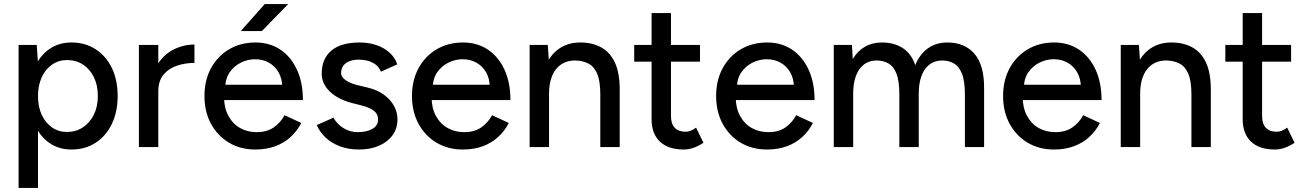

<svg xmlns="http://www.w3.org/2000/svg" viewBox="-20 -720 6386 940"><path d="M71 200V-500H160L166 -408V200ZM330 12Q267 12 220.5 -21Q174 -54 149 -113Q124 -172 124 -250Q124 -329 149 -387.5Q174 -446 220.5 -479Q267 -512 330 -512Q397 -512 448 -479Q499 -446 527.5 -387.5Q556 -329 556 -250Q556 -172 527.5 -113Q499 -54 448 -21Q397 12 330 12ZM307 -74Q352 -74 386 -96.5Q420 -119 439.5 -158.5Q459 -198 459 -250Q459 -302 440 -341.5Q421 -381 387 -403.5Q353 -426 308 -426Q267 -426 234.5 -403.5Q202 -381 184 -341Q166 -301 166 -250Q166 -198 184 -158.5Q202 -119 234 -96.5Q266 -74 307 -74Z M718 -269Q718 -350 749 -401Q780 -452 829 -477Q878 -502 932 -502V-412Q887 -412 846.5 -398.5Q806 -385 780.5 -354.5Q755 -324 755 -272ZM660 0V-500H755V0Z M1230 12Q1157 12 1101 -21.5Q1045 -55 1013 -114Q981 -173 981 -250Q981 -327 1013 -386Q1045 -445 1101.5 -478.5Q1158 -512 1231 -512Q1300 -512 1352 -477.5Q1404 -443 1433.5 -379.5Q1463 -316 1463 -230H1059L1077 -245Q1077 -192 1098 -153Q1119 -114 1155 -93.5Q1191 -73 1237 -73Q1287 -73 1320.5 -96.5Q1354 -120 1373 -156L1455 -118Q1435 -79 1403 -49.5Q1371 -20 1327.5 -4Q1284 12 1230 12ZM1083 -290 1064 -305H1380L1362 -290Q1362 -334 1344 -365.5Q1326 -397 1296 -413.5Q1266 -430 1229 -430Q1193 -430 1159.5 -413.5Q1126 -397 1104.5 -366Q1083 -335 1083 -290ZM1159 -568 1276 -700H1391L1262 -568Z M1738 12Q1685 12 1643.5 -4Q1602 -20 1573.5 -47Q1545 -74 1531 -108L1613 -144Q1629 -113 1661 -93Q1693 -73 1732 -73Q1775 -73 1803 -89Q1831 -105 1831 -134Q1831 -162 1810 -178Q1789 -194 1749 -204L1702 -216Q1632 -235 1593.5 -273Q1555 -311 1555 -359Q1555 -432 1602 -472Q1649 -512 1741 -512Q1786 -512 1823.5 -499Q1861 -486 1887.5 -462Q1914 -438 1925 -405L1845 -369Q1833 -399 1804 -413.5Q1775 -428 1736 -428Q1696 -428 1673 -410.5Q1650 -393 1650 -362Q1650 -345 1669.5 -329.5Q1689 -314 1727 -304L1781 -291Q1830 -279 1862 -254.5Q1894 -230 1910 -199.5Q1926 -169 1926 -136Q1926 -91 1901.5 -57.5Q1877 -24 1834.5 -6Q1792 12 1738 12Z M2246 12Q2173 12 2117 -21.5Q2061 -55 2029 -114Q1997 -173 1997 -250Q1997 -327 2029 -386Q2061 -445 2117.5 -478.5Q2174 -512 2247 -512Q2316 -512 2368 -477.5Q2420 -443 2449.5 -379.5Q2479 -316 2479 -230H2075L2093 -245Q2093 -192 2114 -153Q2135 -114 2171 -93.5Q2207 -73 2253 -73Q2303 -73 2336.5 -96.5Q2370 -120 2389 -156L2471 -118Q2451 -79 2419 -49.5Q2387 -20 2343.5 -4Q2300 12 2246 12ZM2099 -290 2080 -305H2396L2378 -290Q2378 -334 2360 -365.5Q2342 -397 2312 -413.5Q2282 -430 2245 -430Q2209 -430 2175.5 -413.5Q2142 -397 2120.5 -366Q2099 -335 2099 -290Z M2573 0V-500H2662L2668 -408V0ZM2919 0V-256H3014V0ZM2919 -256Q2919 -324 2903.5 -359.5Q2888 -395 2860.5 -409Q2833 -423 2797 -424Q2736 -424 2702 -381Q2668 -338 2668 -260H2627Q2627 -339 2650.5 -395.5Q2674 -452 2717.5 -482Q2761 -512 2821 -512Q2880 -512 2923.5 -488Q2967 -464 2990.5 -413.5Q3014 -363 3014 -281V-256Z M3327 12Q3252 12 3211 -26.5Q3170 -65 3170 -137V-656H3265V-151Q3265 -114 3283.5 -94.5Q3302 -75 3337 -75Q3347 -75 3359 -79Q3371 -83 3388 -95L3424 -21Q3398 -4 3374.5 4Q3351 12 3327 12ZM3085 -418V-500H3407V-418Z M3735 12Q3662 12 3606 -21.5Q3550 -55 3518 -114Q3486 -173 3486 -250Q3486 -327 3518 -386Q3550 -445 3606.5 -478.5Q3663 -512 3736 -512Q3805 -512 3857 -477.5Q3909 -443 3938.5 -379.5Q3968 -316 3968 -230H3564L3582 -245Q3582 -192 3603 -153Q3624 -114 3660 -93.5Q3696 -73 3742 -73Q3792 -73 3825.5 -96.5Q3859 -120 3878 -156L3960 -118Q3940 -79 3908 -49.5Q3876 -20 3832.5 -4Q3789 12 3735 12ZM3588 -290 3569 -305H3885L3867 -290Q3867 -334 3849 -365.5Q3831 -397 3801 -413.5Q3771 -430 3734 -430Q3698 -430 3664.5 -413.5Q3631 -397 3609.5 -366Q3588 -335 3588 -290Z M4062 0V-500H4151L4155 -431Q4179 -471 4215 -491.5Q4251 -512 4298 -512Q4358 -512 4400 -484.5Q4442 -457 4461 -401Q4483 -455 4523 -483.5Q4563 -512 4618 -512Q4703 -512 4751 -456.5Q4799 -401 4798 -286V0H4704V-256Q4704 -324 4689.5 -359.5Q4675 -395 4651 -409Q4627 -423 4595 -424Q4539 -424 4508.5 -381Q4478 -338 4478 -260V0H4383V-256Q4383 -324 4369 -359.5Q4355 -395 4330.5 -409Q4306 -423 4274 -424Q4218 -424 4187.5 -381Q4157 -338 4157 -260V0Z M5140 12Q5067 12 5011 -21.5Q4955 -55 4923 -114Q4891 -173 4891 -250Q4891 -327 4923 -386Q4955 -445 5011.5 -478.5Q5068 -512 5141 -512Q5210 -512 5262 -477.5Q5314 -443 5343.5 -379.5Q5373 -316 5373 -230H4969L4987 -245Q4987 -192 5008 -153Q5029 -114 5065 -93.5Q5101 -73 5147 -73Q5197 -73 5230.5 -96.5Q5264 -120 5283 -156L5365 -118Q5345 -79 5313 -49.5Q5281 -20 5237.5 -4Q5194 12 5140 12ZM4993 -290 4974 -305H5290L5272 -290Q5272 -334 5254 -365.5Q5236 -397 5206 -413.5Q5176 -430 5139 -430Q5103 -430 5069.5 -413.5Q5036 -397 5014.5 -366Q4993 -335 4993 -290Z M5467 0V-500H5556L5562 -408V0ZM5813 0V-256H5908V0ZM5813 -256Q5813 -324 5797.5 -359.5Q5782 -395 5754.5 -409Q5727 -423 5691 -424Q5630 -424 5596 -381Q5562 -338 5562 -260H5521Q5521 -339 5544.5 -395.5Q5568 -452 5611.5 -482Q5655 -512 5715 -512Q5774 -512 5817.5 -488Q5861 -464 5884.5 -413.5Q5908 -363 5908 -281V-256Z M6221 12Q6146 12 6105 -26.5Q6064 -65 6064 -137V-656H6159V-151Q6159 -114 6177.5 -94.5Q6196 -75 6231 -75Q6241 -75 6253 -79Q6265 -83 6282 -95L6318 -21Q6292 -4 6268.5 4Q6245 12 6221 12ZM5979 -418V-500H6301V-418Z"/></svg>

Font: Figtree Light Medium
Style: Regular
Weight: 500
Version: Version 2.001;gftools[0.9.30]